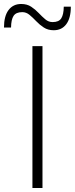

<svg xmlns="http://www.w3.org/2000/svg" viewBox="-58 -945 376 965"><path d="M105 0V-713H155.5V0ZM212 -793Q183 -793 162 -806.8Q141 -820.5 124 -838.5Q107 -856.5 90.5 -870.2Q74 -884 54 -884Q22.5 -884 10.2 -865.2Q-2 -846.5 -2.5 -806.5H-38Q-38 -864 -15 -894.5Q8 -925 48.5 -925Q78 -925 98.8 -911.2Q119.5 -897.5 136.5 -879.5Q153.5 -861.5 169.8 -847.8Q186 -834 206.5 -834Q238 -834 250 -853Q262 -872 262.5 -911.5H298Q298 -854 275.2 -823.5Q252.5 -793 212 -793Z"/></svg>

Font: Commissioner ExtraLight
Style: Regular
Weight: 200
Designer: Kostas Bartsokas
Foundry: Kostas Bartsokas
Version: Version 1.000; ttfautohint (v1.8.3)